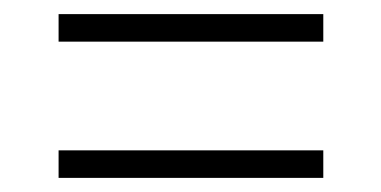

<svg xmlns="http://www.w3.org/2000/svg" viewBox="-20 -429 540 272"><path d="M63 -370V-409H438V-370ZM63 -177V-216H438V-177Z"/></svg>

Font: DM Sans 36pt ExtraLight
Style: Regular
Weight: 250
Designer: Colophon Foundry, Jonny Pinhorn
Foundry: Colophon Foundry
Version: Version 4.004;gftools[0.9.30]